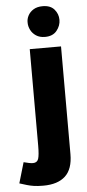

<svg xmlns="http://www.w3.org/2000/svg" viewBox="-103 -753 455 1009"><g transform="rotate(-5 124.5 -249.0)"><path d="M-9 89Q6 93 18.5 95.5Q31 98 40 98Q62 98 68.5 78.5Q75 59 75 9V-500H240V68Q240 147 200 184Q160 221 84 221Q54 221 34.5 218Q15 215 -2 210Q-19 205 -41 198ZM76 -639Q75 -658 84.5 -676.5Q94 -695 113.5 -707Q133 -719 162 -719Q203 -719 223.5 -695Q244 -671 244 -640Q244 -609 223 -583Q202 -557 161 -557Q133 -557 114 -569.5Q95 -582 85.5 -601Q76 -620 76 -639Z"/></g></svg>

Font: Moderustic
Style: Bold
Weight: 700
Designer: Tural Alisoy
Foundry: TAFT Foundry
Version: Version 2.120